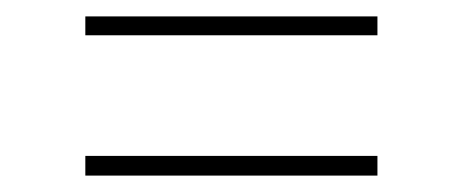

<svg xmlns="http://www.w3.org/2000/svg" viewBox="-20 -474 564 234"><path d="M84 -431H440V-454H84ZM84 -260H440V-284H84Z"/></svg>

Font: Glow Sans SC Normal Thin
Style: Regular
Weight: 100
Designer: Ryoko NISHIZUKA (kana, bopomofo & ideographs); Paul D. Hunt (Latin, Greek & Cyrillic); Sandoll Communications, Soo-young
Version: Version 0.93